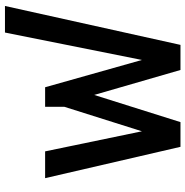

<svg xmlns="http://www.w3.org/2000/svg" viewBox="-7 -733 740 766"><g transform="rotate(-90 363.0 -350.0)"><path d="M160.2 0 35.2 -540H142.1L222.2 -153.8L319.8 -462.9V-540H397.9L506.8 -153.8L616.2 -700.2H722.2L566.9 0H466.8L367.2 -344.2L258.8 0Z"/></g></svg>

Font: Kanit
Style: Regular
Weight: 400
Designer: Katatrad Team
Foundry: CadsonDemak
Version: Version 1.000;PS 001.000;hotconv 1.0.88;makeotf.lib2.5.64775